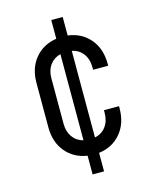

<svg xmlns="http://www.w3.org/2000/svg" viewBox="-112 -717 713 892"><g transform="rotate(-15 244.5 -271.0)"><path d="M276.5 100H221.5V10Q157.5 0.5 118.5 -46.2Q79.5 -93 79.5 -164.5V-378.5Q79.5 -449.5 118.5 -496.2Q157.5 -543 221.5 -552.5V-642.5H276.5V-553.5Q342.5 -545 382.2 -498Q422 -451 422 -379V-369H349.5V-381.5Q349.5 -420 330 -446.2Q310.5 -472.5 276.5 -479.5V-63Q310.5 -70 330 -96.5Q349.5 -123 349.5 -162V-174.5H422V-164.5Q422 -92 382.2 -44.8Q342.5 2.5 276.5 11ZM152 -162Q152 -124.5 170.5 -98.5Q189 -72.5 221.5 -64V-478.5Q189 -470 170.5 -444.5Q152 -419 152 -381.5Z"/></g></svg>

Font: Mohave
Style: Regular
Weight: 400
Designer: Gumpita Rahayu
Foundry: Tokotype
Version: Version 2.003; ttfautohint (v1.8.3)